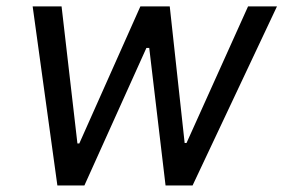

<svg xmlns="http://www.w3.org/2000/svg" viewBox="-20 -565 864 585"><path d="M79.5 -545.5H167.6L215.9 -127.8H221.6L407.7 -545.5H497.2L542.6 -129.3H548.3L735.8 -545.5H823.9L566.8 0H484.4L434.7 -419H426.1L237.2 0H154.8Z"/></svg>

Font: Inter P
Style: Italic
Weight: 400
Italic angle: -9.40001°
Designer: Rasmus Andersson
Foundry: rsms
Version: Version 3.018;git-588b23468